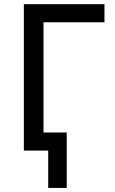

<svg xmlns="http://www.w3.org/2000/svg" viewBox="-20 -720 550 918"><path d="M210.5 178.5V0H138V-86.5H299V178.5ZM94 0V-700H479.5V-613.5H188V0Z"/></svg>

Font: Geologica Cursive Light
Style: Regular
Weight: 300
Designer: Sindre Bremnes, Frode Helland
Foundry: Monokrom Skriftforlag AS
Version: Version 1.010;gftools[0.9.28]